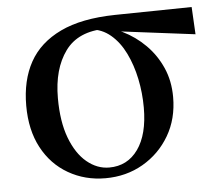

<svg xmlns="http://www.w3.org/2000/svg" viewBox="-44 -585 746 650"><g transform="rotate(-5 328.5 -260.0)"><path d="M289 16Q220 16 163.5 -16.5Q107 -49 75 -109Q43 -169 43 -252Q43 -338 77 -399.5Q111 -461 183 -495.5Q255 -530 369 -532L630 -536L635 -443L356 -478L334 -488Q240 -488 196 -427.5Q152 -367 152 -268Q152 -188 173 -132.5Q194 -77 229 -48Q264 -19 305 -19Q367 -19 403 -69.5Q439 -120 439 -211Q439 -261 429 -309Q419 -357 399.5 -397Q380 -437 350.5 -462Q321 -487 283 -490L301 -499Q347 -493 390 -472Q433 -451 467 -417Q501 -383 521 -338Q541 -293 541 -238Q541 -164 507.5 -107Q474 -50 417 -17Q360 16 289 16Z"/></g></svg>

Font: Noto Serif TC SemiBold
Style: Regular
Weight: 600
Version: Version 2.002-H1;hotconv 1.1.0;makeotfexe 2.6.0